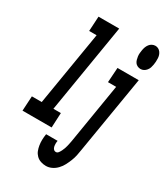

<svg xmlns="http://www.w3.org/2000/svg" viewBox="-267 -857 1029 1182"><g transform="rotate(30 247.5 -266.0)"><path d="M174 0H-33L-27 -105H43L130 -630H77L83 -735H230L126 -105H179ZM467 -585Q456 -585 445.5 -590Q435 -595 429 -603.5Q423 -612 420 -622.5Q417 -633 415.5 -644.5Q414 -656 415 -667.5Q416 -679 418 -690Q420 -702 424 -713Q428 -724 435.5 -734Q443 -744 454 -749.5Q465 -755 477 -755Q488 -755 497.5 -750Q507 -745 513.5 -736.5Q520 -728 523.5 -717.5Q527 -707 527.5 -695.5Q528 -684 527.5 -672.5Q527 -661 525 -650Q523 -638 519.5 -627Q516 -616 508 -606Q500 -596 489.5 -590.5Q479 -585 467 -585ZM261 223Q242 223 224 217Q206 211 193 198Q180 185 173.5 168.5Q167 152 164 133Q161 114 161.5 95Q162 76 165 56L166 53H247V54Q245 64 245 74Q245 84 247 94Q249 104 255.5 111Q262 118 272 118Q282 118 289 108.5Q296 99 300.5 89.5Q305 80 308.5 70.5Q312 61 314.5 51Q317 41 319 31Q321 21 323 11L393 -415H335L342 -520H493L402 28Q399 49 394.5 70Q390 91 382 111Q374 131 364 150.5Q354 170 338 187Q322 204 302 213.5Q282 223 261 223Z"/></g></svg>

Font: Iosevka Extrabold Oblique
Style: Regular
Weight: 800
Italic angle: -9°
Monospace: yes
Designer: Belleve Invis
Foundry: Belleve Invis
Version: Version 32.5.0; ttfautohint (v1.8.4)